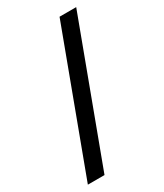

<svg xmlns="http://www.w3.org/2000/svg" viewBox="-181 -786 734 859"><g transform="rotate(-30 186.0 -357.0)"><path d="M362 -714 96 0H10L276 -714Z"/></g></svg>

Font: Noto Sans Elymaic
Style: Regular
Weight: 400
Designer: Morgane Pierson
Foundry: Google LLC
Version: Version 1.002; ttfautohint (v1.8.4.7-5d5b)